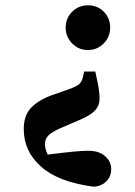

<svg xmlns="http://www.w3.org/2000/svg" viewBox="-20 -519 511 725"><path d="M381.8 165.5Q363.8 184.1 333 186Q199.2 168 134.8 109.9Q69.8 52.2 69.8 -30.8Q69.3 -82 96.7 -111.3Q124 -140.6 174.8 -159.2L240.2 -182.1Q272 -193.8 280.8 -202.6Q289.1 -211.4 293 -228L297.9 -249H339.8L348.1 -210Q356 -171.9 356 -146.5Q356 -121.1 340.3 -103.5Q324.7 -85.9 289.1 -69.8L204.1 -33.2Q173.3 -19 161.6 -6.3Q149.9 6.3 149.9 24.9Q149.9 43.5 160.2 64.9Q270.5 50.3 312 50.3Q353 49.8 376.5 70.3Q399.9 90.8 399.9 119.1Q399.9 147.5 381.8 165.5ZM371.6 -355Q347.2 -330.1 312 -330.1Q276.9 -330.1 252.4 -355Q228 -379.9 228 -415Q228 -450.2 252.4 -474.6Q276.9 -499 312.5 -499Q348.1 -499 372.1 -474.6Q396 -450.2 396 -415Q396 -379.9 371.6 -355Z"/></svg>

Font: SourceSerifPro-Bold
Style: Bold
Weight: 700
Designer: Frank Grießhammer
Foundry: Adobe Systems Incorporated
Version: Version 1.014;PS Version 1.0;hotconv 1.0.73;makeotf.lib2.5.5